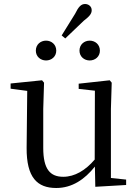

<svg xmlns="http://www.w3.org/2000/svg" viewBox="-20 -924 693 959"><path d="M210 -622C237 -622 261 -641 261 -671C261 -702 237 -721 210 -721C183 -721 159 -702 159 -671C159 -641 183 -622 210 -622ZM288 -747 306 -732 398 -820C425 -841 438 -854 438 -873C438 -893 421 -904 405 -904C385 -904 372 -890 355 -855ZM428 -622C455 -622 479 -641 479 -671C479 -702 455 -721 428 -721C401 -721 377 -702 377 -671C377 -641 401 -622 428 -622ZM456 9 610 0V-27L534 -35V-380L538 -511L528 -523L373 -506V-480L454 -471L453 -127C407 -73 353 -41 296 -41C231 -41 196 -78 196 -185V-380L200 -511L190 -523L33 -507V-481L116 -470L113 -186C112 -37 166 15 261 15C340 15 403 -28 454 -92Z"/></svg>

Font: Noto Serif CJK TC
Style: Regular
Weight: 400
Designer: Ryoko NISHIZUKA 西塚涼子 (kana & ideographs); Frank Grießhammer (Latin, Greek & Cyrillic); Wenlong ZHANG 张文龙 (bopomofo); San
Foundry: Adobe
Version: Version 2.001;hotconv 1.1.0;makeotfexe 2.6.0